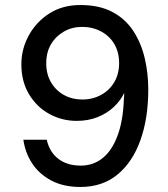

<svg xmlns="http://www.w3.org/2000/svg" viewBox="-20 -732 668 764"><path d="M300 12Q232 12 183.5 -14Q135 -40 107.5 -82.5Q80 -125 73 -176H166Q177 -127 212 -100Q247 -73 301 -73Q351 -73 388 -102.5Q425 -132 447.5 -191.5Q470 -251 473 -340Q474 -346 474 -351.5Q474 -357 474 -362Q460 -332 433 -306.5Q406 -281 368.5 -266Q331 -251 285 -251Q227 -251 176.5 -278.5Q126 -306 95.5 -357Q65 -408 65 -476Q65 -537 94.5 -591Q124 -645 176.5 -678.5Q229 -712 300 -712Q376 -712 428 -684Q480 -656 511 -608Q542 -560 556 -500Q570 -440 570 -376Q570 -261 538.5 -173.5Q507 -86 447 -37Q387 12 300 12ZM307 -336Q349 -336 382.5 -354.5Q416 -373 435 -405.5Q454 -438 454 -481Q454 -524 435 -556.5Q416 -589 382 -607Q348 -625 307 -625Q267 -625 234.5 -606.5Q202 -588 183 -556Q164 -524 164 -480Q164 -437 183 -404.5Q202 -372 234.5 -354Q267 -336 307 -336Z"/></svg>

Font: DM Sans 9pt Medium
Style: Regular
Weight: 500
Version: Version 4.004;gftools[0.9.30]